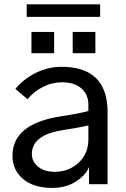

<svg xmlns="http://www.w3.org/2000/svg" viewBox="-20 -872 598 909"><path d="M130.9 -142.6Q130.9 -107.4 160.2 -83Q189.5 -58.6 239.3 -58.6Q305.7 -58.6 352.1 -101.6Q398.4 -144.5 398.4 -211.9V-278.3Q359.4 -268.6 271.5 -254.9Q130.9 -231.4 130.9 -142.6ZM39.1 -134.8Q39.1 -286.1 268.6 -321.3Q368.2 -336.9 398.4 -346.7V-377Q398.4 -423.8 365.7 -453.1Q333 -482.4 273.4 -482.4Q226.6 -482.4 183.1 -460.4Q139.6 -438.5 110.4 -402.3L52.7 -451.2Q92.8 -499 150.4 -527.3Q208 -555.7 271.5 -555.7Q489.3 -555.7 489.3 -340.8V0H401.4V-81.1Q384.8 -41 337.9 -11.7Q291 17.6 227.5 17.6Q138.7 17.6 88.9 -24.9Q39.1 -67.4 39.1 -134.8ZM128.9 -620.1V-720.7H236.3V-620.1ZM106.4 -792V-851.6H454.1V-792ZM324.2 -620.1V-720.7H431.6V-620.1Z"/></svg>

Font: Gothic A1 Medium
Style: Regular
Weight: 500
Designer: HanYang I&C Co.,Ltd.
Foundry: HanYang I&C Co.,Ltd.
Version: Version 2.50